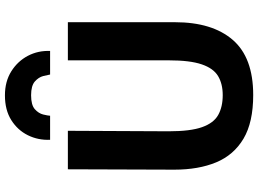

<svg xmlns="http://www.w3.org/2000/svg" viewBox="-154 -884 1046 778"><g transform="rotate(-90 369.0 -495.0)"><path d="M373 8Q262.5 8 196.2 -31.2Q130 -70.5 100.2 -142Q70.5 -213.5 70.5 -311.5L72 -743H228L226 -334Q226 -246.5 242.8 -199.2Q259.5 -152 292.2 -133.8Q325 -115.5 372.5 -115.5Q418 -115.5 449.5 -134.2Q481 -153 497.2 -200.5Q513.5 -248 513.5 -334V-743H668V-309Q668 -158 596.5 -75Q525 8 373 8ZM371.5 -998Q428 -998 469 -972.2Q510 -946.5 531.8 -905Q553.5 -863.5 551.5 -815H456Q454.5 -824.5 449.8 -843Q445 -861.5 427.8 -876.8Q410.5 -892 372 -892Q332.5 -892 315.5 -876.8Q298.5 -861.5 294 -843Q289.5 -824.5 289 -815H191.5Q189.5 -863.5 210 -905Q230.5 -946.5 271.2 -972.2Q312 -998 371.5 -998Z"/></g></svg>

Font: Merriweather Sans
Style: Bold
Weight: 700
Designer: Eben Sorkin
Foundry: Eben Sorkin
Version: Version 1.008; ttfautohint (v1.7.19-72a1) -l 8 -r 50 -G 200 